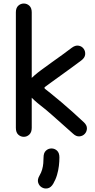

<svg xmlns="http://www.w3.org/2000/svg" viewBox="-20 -765 541 1089"><path d="M160 -695Q160 -720 146.5 -732.5Q133 -745 115 -745Q97 -745 83.5 -732.5Q70 -720 70 -695Q70 -667 70 -644.5Q70 -622 70 -602Q70 -582 70 -562Q70 -503 70 -456.5Q70 -410 70 -367Q70 -324 70 -277.5Q70 -231 70 -172Q70 -142 70 -109Q70 -76 70 -40Q70 -14 83.5 -1.5Q97 11 115 11Q133 11 146.5 -2Q160 -15 160 -40Q160 -64 160 -85Q160 -106 160 -127Q160 -148 160 -172Q160 -212 160 -262.5Q160 -313 160 -367Q160 -421 160 -471.5Q160 -522 160 -562Q160 -586 160 -607Q160 -628 160 -649.5Q160 -671 160 -695ZM441 -422Q461 -437 463 -455.5Q465 -474 454.5 -488.5Q444 -503 425.5 -506Q407 -509 387 -494Q361 -474 332.5 -453.5Q304 -433 274.5 -412Q245 -391 214 -368Q172 -337 151 -313.5Q130 -290 129.5 -268.5Q129 -247 149.5 -222.5Q170 -198 211 -166Q242 -142 273 -114.5Q304 -87 335 -59.5Q366 -32 394 -7Q412 10 430.5 8.5Q449 7 461 -6Q473 -19 473 -37.5Q473 -56 454 -73Q425 -100 394 -128Q363 -156 330.5 -183.5Q298 -211 267 -236Q244 -254 236 -260.5Q228 -267 236 -272.5Q244 -278 268 -296Q298 -318 327.5 -339Q357 -360 385.5 -381Q414 -402 441 -422ZM204 231Q191 253 196.5 271Q202 289 217.5 298Q233 307 251 303Q269 299 282 277Q296 253 303.5 227Q311 201 314 176Q317 151 317 128Q317 102 303.5 89.5Q290 77 272 77Q254 77 240.5 89.5Q227 102 227 128Q227 143 225.5 161Q224 179 219 196.5Q214 214 204 231Z"/></svg>

Font: Tilt Neon
Style: Regular
Weight: 400
Designer: Andy Clymer
Foundry: Andy Clymer
Version: Version 1.000